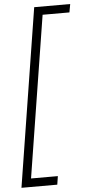

<svg xmlns="http://www.w3.org/2000/svg" viewBox="-62 -775 478 1020"><g transform="rotate(-5 176.5 -265.0)"><path d="M65 165H208L201 210H10L161 -740H353L345 -696H202Z"/></g></svg>

Font: Georama Light
Style: Italic
Weight: 300
Italic angle: -9°
Designer: Jean-Baptiste Levee
Foundry: Production Type
Version: Version 1.001